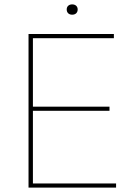

<svg xmlns="http://www.w3.org/2000/svg" viewBox="-20 -855 614 875"><path d="M309 -788C324 -788 334 -797 334 -812C334 -826 324 -835 309 -835C294 -835 284 -826 284 -812C284 -797 294 -788 309 -788ZM110 0H509V-19H130V-350H479V-369H130V-681H499V-700H110Z"/></svg>

Font: Fixel Display Thin
Style: Regular
Weight: 100
Designer: AlfaBravo + MacPaw
Foundry: Kyrylo Tkachov, Marchela Mozhyna, Serhii Makarenko, Maria Weinstein, Zakhar Kryvoshyya
Version: Version 1.211